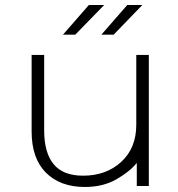

<svg xmlns="http://www.w3.org/2000/svg" viewBox="-20 -745 709 765"><path d="M318 0Q220 0 163 -57Q106 -114 106 -221V-526H156V-225Q156 -137 193.5 -91Q231 -45 311 -45Q403 -45 463 -100Q523 -155 523 -248V-526H573V-4H525V-96Q498 -62 444.5 -31Q391 0 318 0ZM334 -725H395L280 -607H231ZM487 -725H547L433 -607H384Z"/></svg>

Font: Hilab Light
Style: Regular
Weight: 300
Designer: Cristianderson Lima
Foundry: Cristianderson
Version: Version 1.0